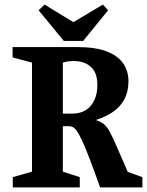

<svg xmlns="http://www.w3.org/2000/svg" viewBox="-20 -820 643 840"><path d="M36 0V-45L120 -69V-546L35 -569V-614H318Q398 -614 447 -595Q496 -576 519 -542.5Q542 -509 542 -465Q542 -419 524 -385.5Q506 -352 473.5 -330Q441 -308 399 -295Q421 -288 434.5 -277Q448 -266 460.5 -243Q473 -220 491 -178Q509 -136 539 -68L603 -45V0H418Q391 -76 372 -125.5Q353 -175 339.5 -204Q326 -233 316.5 -246.5Q307 -260 298.5 -264Q290 -268 280 -268H255V-69L329 -45V0ZM255 -323H296Q349 -323 377.5 -358Q406 -393 406 -448Q406 -502 377.5 -527.5Q349 -553 303 -553Q289 -553 276 -551Q263 -549 255 -546ZM259 -641 149 -775 175 -800 301 -723 430 -800 453 -775 344 -641Z"/></svg>

Font: Manuale
Style: Bold
Weight: 700
Version: Version 1.002